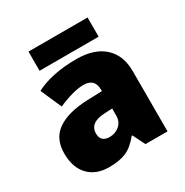

<svg xmlns="http://www.w3.org/2000/svg" viewBox="-168 -855 960 999"><g transform="rotate(-30 311.5 -355.5)"><path d="M426.8 0 390.1 -73.2H386.2Q347.7 -25.4 307.6 -7.8Q267.6 9.8 204.1 9.8Q126 9.8 81.1 -37.1Q36.1 -84 36.1 -168.9Q36.1 -257.3 97.7 -300.5Q159.2 -343.8 275.9 -349.1L368.2 -352.1V-359.9Q368.2 -428.2 300.8 -428.2Q240.2 -428.2 147 -387.2L91.8 -513.2Q188.5 -563 335.9 -563Q442.4 -563 500.7 -510.3Q559.1 -457.5 559.1 -362.8V0ZM285.2 -125Q319.8 -125 344.5 -147Q369.1 -168.9 369.1 -204.1V-247.1L325.2 -245.1Q231 -241.7 231 -175.8Q231 -125 285.2 -125ZM140.1 -721.2H495.1V-606H140.1Z"/></g></svg>

Font: OpenSansExtrabold
Style: Regular
Weight: 800
Foundry: Ascender Corporation
Version: Version 1.10